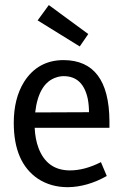

<svg xmlns="http://www.w3.org/2000/svg" viewBox="-20 -740 484 770"><path d="M408.2 -34.2 384.8 -89.8Q319.3 -56.6 260.7 -56.6Q168.9 -56.6 134.8 -145.5Q121.1 -181.6 119.1 -227.5H418.9V-254.9Q417 -498 235.4 -499Q131.8 -499 76.2 -411.1Q35.2 -344.7 35.2 -247.1Q35.2 -88.9 131.8 -23.4Q183.6 10.7 252 10.7Q330.1 9.8 408.2 -34.2ZM235.4 -434.6Q312.5 -434.6 332 -343.8Q336.9 -318.4 336.9 -290L121.1 -289.1Q134.8 -407.2 206.1 -429.7Q220.7 -434.6 235.4 -434.6ZM130.9 -658.2 175.8 -719.7 334 -603.5 299.8 -553.7Z"/></svg>

Font: Yaldevi Colombo Medium
Style: Regular
Weight: 500
Designer: Sol Matas, Denzil Rajitha, Kosala Senevirathne and Pathum Egodawatta
Foundry: Mooniak
Version: Version 1.020 ; ttfautohint (v1.6)